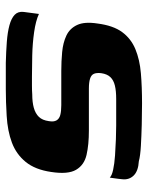

<svg xmlns="http://www.w3.org/2000/svg" viewBox="56 -560 509 661"><g transform="rotate(90 310.5 -229.5)"><path d="M28 -109Q52 -98 90.5 -92.5Q129 -87 170.5 -86Q212 -85 244 -85Q256 -85 274.5 -85Q293 -85 305 -86Q332 -86 351.5 -91.5Q371 -97 382.5 -109Q394 -121 397 -143Q400 -160 394.5 -169.5Q389 -179 376 -182.5Q363 -186 342 -186Q331 -186 316.5 -186Q302 -186 280 -186Q258 -186 224 -186Q191 -186 159 -189Q127 -192 102.5 -203.5Q78 -215 66 -240.5Q54 -266 61 -311Q68 -365 90.5 -395.5Q113 -426 149 -441Q185 -456 232 -460Q279 -464 336 -464Q370 -464 409 -463Q448 -462 482.5 -460Q517 -458 535 -453Q569 -451 584.5 -435Q600 -419 597 -395Q597 -391 595.5 -381.5Q594 -372 593 -363Q592 -354 591 -353Q585 -360 564.5 -364.5Q544 -369 515.5 -371Q487 -373 459.5 -374Q432 -375 412 -375H321Q293 -375 274.5 -370.5Q256 -366 245.5 -355Q235 -344 232 -324Q230 -308 234 -298.5Q238 -289 251 -285Q264 -281 285 -281Q346 -281 382.5 -281Q419 -281 430 -281Q478 -281 513 -273Q548 -265 564.5 -237Q581 -209 572 -151Q564 -96 537.5 -63.5Q511 -31 471 -16Q431 -1 379 2Q330 5 287.5 5Q245 5 196 5Q157 4 124 1.5Q91 -1 67 -7.5Q43 -14 31 -25.5Q19 -37 21 -56Z"/></g></svg>

Font: Genos
Style: Bold Italic
Weight: 700
Italic angle: -8°
Version: Version 1.010